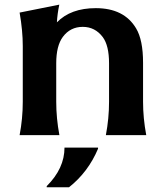

<svg xmlns="http://www.w3.org/2000/svg" viewBox="-20 -582 714 827"><path d="M402.3 53.7V58.6Q359.9 159.2 277.3 224.6H181.2V219.7Q257.8 143.6 257.8 53.7ZM64.5 0Q78.1 -71.8 78.1 -143.6V-383.8Q78.1 -449.7 64.5 -527.8L235.4 -562Q227.1 -522.9 225.1 -485.8Q284.7 -546.9 392.6 -546.9Q514.6 -546.9 566.4 -459.5Q596.2 -409.7 596.2 -311.5V-143.6Q596.2 -73.2 609.9 0H436Q449.7 -71.8 449.7 -143.6V-309.6Q449.7 -385.3 422.9 -421.9Q389.6 -466.3 336.4 -466.3Q282.7 -466.3 250.5 -422.9Q222.2 -384.3 222.2 -309.6V-143.6Q222.2 -73.2 235.8 0Z"/></svg>

Font: Classica
Style: Bold
Weight: 700
Designer: Wojciech Kalinowski "wmk69" (wmk69@o2.pl)
Foundry: Wojciech Kalinowski "wmk69" (wmk69@o2.pl)
Version: Version 2.1.1; 2021-05-14